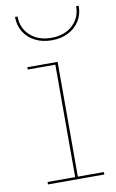

<svg xmlns="http://www.w3.org/2000/svg" viewBox="-86 -799 512 846"><g transform="rotate(-10 170.0 -376.0)"><path d="M194 -11H310.5V0H58.5V-11H182V-514H58.5V-524.5H194ZM328.5 -752Q328.5 -713.5 310.5 -684.5Q292.5 -655.5 260.2 -639Q228 -622.5 186 -622.5Q144 -622.5 111.8 -639Q79.5 -655.5 61.5 -684.5Q43.5 -713.5 43.5 -752H55Q55 -699.5 91.5 -666.5Q128 -633.5 186 -633.5Q244 -633.5 280.5 -666.5Q317 -699.5 317 -752Z"/></g></svg>

Font: Hepta Slab ExtraLight Thin
Style: Regular
Weight: 250
Version: Version 1.102